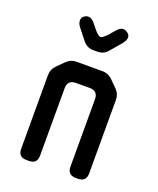

<svg xmlns="http://www.w3.org/2000/svg" viewBox="-133 -777 713 868"><g transform="rotate(20 223.5 -343.0)"><path d="M100 10H111Q151 10 151 -30V-354Q151 -394 191 -394H257Q297 -394 297 -354V-30Q297 10 337 10H347Q387 10 387 -30V-383Q387 -412 367 -432L335 -464Q314 -485 286 -485H162Q133 -485 113 -465L80 -432Q60 -412 60 -383V-30Q60 10 100 10ZM164 -584Q184 -560 213 -560H233Q264 -560 282 -582L328 -636Q342 -653 342 -667Q342 -680 330.5 -688Q319 -696 310 -696Q294 -696 279 -678L254 -649Q233 -627 224 -627Q214 -627 194 -650L173 -676Q158 -695 142 -695Q132 -695 121.5 -687.5Q111 -680 111 -666Q111 -651 123 -636Z"/></g></svg>

Font: WDXL Lubrifont TC
Style: Regular
Weight: 400
Designer: [WDXL Lubrifont] Copyright 2020-2022 (c) NightFurySL2001, Skr-ZERO; [ZCOOL QingKe HuangYou] Copyright 2018-2022 (c) The 
Version: Version 2.001;hotconv 1.1.1;makeotfexe 2.6.0